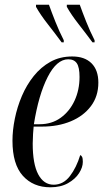

<svg xmlns="http://www.w3.org/2000/svg" viewBox="-20 -786 440 816"><path d="M194 10Q121 10 77 -39Q33 -88 33 -188Q33 -232 43 -281.5Q53 -331 73 -378Q93 -425 123.5 -463Q154 -501 194.5 -523.5Q235 -546 287 -546Q340 -546 369 -517Q398 -488 398 -435Q398 -377 366.5 -335Q335 -293 281 -270.5Q227 -248 159 -248H123Q122 -241 120.5 -217Q119 -193 119 -176Q119 -89 142.5 -45Q166 -1 208 -1Q249 -1 277 -37.5Q305 -74 321 -127Q326 -125 329 -119Q332 -113 332 -98Q332 -75 316 -50Q300 -25 269 -7.5Q238 10 194 10ZM148 -258Q200 -258 238 -285.5Q276 -313 297 -358.5Q318 -404 318 -459Q318 -500 306.5 -517Q295 -534 270 -534Q221 -534 182.5 -458.5Q144 -383 124 -258ZM242 -606Q214 -644 183 -683.5Q152 -723 133 -757V-766H188Q199 -735 215.5 -693.5Q232 -652 251 -615V-606ZM373 -606Q345 -644 314 -683.5Q283 -723 264 -757V-766H319Q330 -735 346.5 -693.5Q363 -652 382 -615V-606Z"/></svg>

Font: Noto Serif Display ExtraCondensed
Style: Italic
Weight: 400
Width: 2
Italic angle: -12°
Designer: Monotype Design Team
Foundry: Monotype Imaging Inc.
Version: Version 2.009